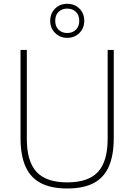

<svg xmlns="http://www.w3.org/2000/svg" viewBox="-20 -1010 726 1038"><path d="M343.5 9Q257 9 201 -20Q145 -49 118 -109.5Q91 -170 91 -264.5V-740H125V-259.5Q125 -138 177.2 -81Q229.5 -24 343.5 -24Q458 -24 510 -81Q562 -138 562 -259.5V-740H595V-264.5Q595 -170 568.2 -109.5Q541.5 -49 486 -20Q430.5 9 343.5 9ZM343.5 -805.5Q304 -805.5 277.8 -831.8Q251.5 -858 251.5 -897.5Q251.5 -937.5 277.8 -963.5Q304 -989.5 343.5 -989.5Q383.5 -989.5 409.5 -963.5Q435.5 -937.5 435.5 -897.5Q435.5 -858 409.5 -831.8Q383.5 -805.5 343.5 -805.5ZM343.5 -831.5Q372 -831.5 390.2 -849.2Q408.5 -867 408.5 -897.5Q408.5 -928.5 390.2 -946Q372 -963.5 343.5 -963.5Q315 -963.5 296.8 -946Q278.5 -928.5 278.5 -897.5Q278.5 -867 296.8 -849.2Q315 -831.5 343.5 -831.5Z"/></svg>

Font: Encode Sans Condensed Thin Thin
Style: Regular
Weight: 250
Version: Version 3.002